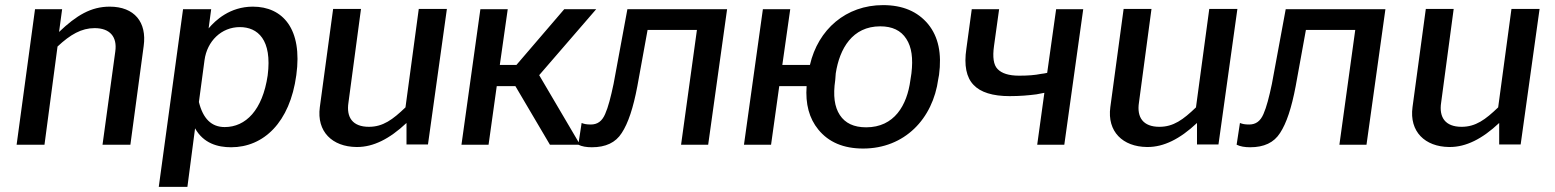

<svg xmlns="http://www.w3.org/2000/svg" viewBox="-20 -566 6083 751"><path d="M154 0 205 -384C255 -431 299 -456 350 -456C410 -456 439 -422 431 -365L381 0H490L542 -386C555 -479 506 -540 409 -540C336 -540 279 -506 211 -441L223 -530H117L45 0Z M713 165 743 -64C776 -5 832 10 884 10C1011 10 1114 -87 1139 -272C1164 -453 1086 -540 969 -540C879 -540 822 -486 796 -455L806 -530H696L601 165ZM859 -69C807 -69 774 -102 758 -167L780 -331C790 -405 846 -460 918 -460C988 -460 1045 -411 1027 -271C1007 -135 941 -69 859 -69Z M1374 9H1377C1440 9 1503 -22 1570 -85V-1H1654L1728 -531H1618L1566 -146C1516 -98 1478 -70 1423 -70C1359 -70 1334 -107 1343 -165L1392 -531H1283L1231 -147C1218 -51 1280 8 1374 9Z M2131 0H2249L2089 -272L2312 -530H2187L2000 -312H1935L1966 -530H1859L1785 0H1891L1923 -229H1996Z M2513 -449H2706L2644 0H2750L2824 -530H2434L2380 -238C2369 -186 2359 -147 2347 -120C2335 -92 2317 -79 2291 -79C2274 -79 2265 -81 2255 -85L2242 0C2256 7 2274 10 2295 10C2349 10 2388 -8 2412 -46C2437 -84 2457 -144 2473 -229Z M2964 -530 2890 0H2996L3028 -229H3135C3130 -159 3145 -103 3181 -59C3221 -10 3279 15 3356 15C3518 15 3629 -101 3650 -257L3653 -273C3664 -356 3651 -422 3610 -472C3569 -521 3511 -546 3434 -546C3289 -546 3180 -451 3148 -312H3040L3071 -530ZM3249 -279C3264 -376 3314 -463 3423 -463C3470 -463 3504 -447 3525 -414C3546 -382 3552 -338 3545 -279L3541 -253C3528 -154 3478 -68 3368 -68C3320 -68 3286 -84 3265 -116C3244 -148 3238 -192 3247 -253Z M3868 -386 3888 -530H3781L3760 -376C3750 -310 3760 -263 3788 -234C3815 -205 3863 -190 3929 -190C3970 -190 4003 -193 4034 -197C4044 -199 4055 -201 4065 -203L4037 0H4143L4217 -530H4111L4076 -281C4068 -279 4060 -278 4052 -277C4028 -272 4000 -270 3966 -270C3926 -270 3898 -279 3882 -296C3866 -312 3862 -343 3868 -386Z M4466 9H4469C4532 9 4595 -22 4662 -85V-1H4746L4820 -531H4710L4658 -146C4608 -98 4570 -70 4515 -70C4451 -70 4426 -107 4435 -165L4484 -531H4375L4323 -147C4310 -51 4372 8 4466 9Z M5088 -449H5281L5219 0H5325L5399 -530H5009L4955 -238C4944 -186 4934 -147 4922 -120C4910 -92 4892 -79 4866 -79C4849 -79 4840 -81 4830 -85L4817 0C4831 7 4849 10 4870 10C4924 10 4963 -8 4987 -46C5012 -84 5032 -144 5048 -229Z M5648 9H5651C5714 9 5777 -22 5844 -85V-1H5928L6002 -531H5892L5840 -146C5790 -98 5752 -70 5697 -70C5633 -70 5608 -107 5617 -165L5666 -531H5557L5505 -147C5492 -51 5554 8 5648 9Z"/></svg>

Font: Cheyenne Sans Medium
Style: Italic
Weight: 500
Italic angle: -8.13011°
Designer: The Public Sans project authors (U.S. Web Design System), Libre Franklin designed by Pablo Impallari and Rodrigo Fuenzal
Foundry: The Cheyenne Sans Project Authors
Version: Version 2.007